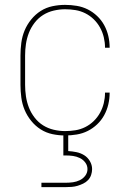

<svg xmlns="http://www.w3.org/2000/svg" viewBox="-20 -548 540 788"><path d="M247 8Q221 8 195 2.5Q169 -3 147 -17Q125 -31 108 -52Q91 -73 81 -97Q71 -121 67.5 -147.5Q64 -174 64 -200V-320Q64 -346 67.5 -372.5Q71 -399 81 -423Q91 -447 108 -468Q125 -489 147 -503Q169 -517 195 -522.5Q221 -528 247 -528Q271 -528 295 -524Q319 -520 340 -509.5Q361 -499 378.5 -482.5Q396 -466 407.5 -445Q419 -424 424.5 -400.5Q430 -377 430 -353Q430 -353 430 -352.5Q430 -352 430 -352H411Q411 -352 411 -352.5Q411 -353 411 -353Q411 -374 406 -395Q401 -416 390.5 -435Q380 -454 364.5 -469Q349 -484 330 -493.5Q311 -503 290 -506.5Q269 -510 247 -510Q224 -510 200.5 -504.5Q177 -499 157 -486.5Q137 -474 122 -454.5Q107 -435 98.5 -413Q90 -391 86.5 -367.5Q83 -344 83 -320V-200Q83 -176 86.5 -152.5Q90 -129 98.5 -107Q107 -85 122 -65.5Q137 -46 157 -33.5Q177 -21 200.5 -15.5Q224 -10 247 -10Q269 -10 290 -13.5Q311 -17 330 -26.5Q349 -36 364.5 -51Q380 -66 390.5 -85Q401 -104 406 -125Q411 -146 411 -167Q411 -167 411 -167.5Q411 -168 411 -168H430Q430 -168 430 -167.5Q430 -167 430 -167Q430 -143 424.5 -119.5Q419 -96 407.5 -75Q396 -54 378.5 -37.5Q361 -21 340 -10.5Q319 0 295 4Q271 8 247 8ZM150 220V202H250Q265 202 279.5 200Q294 198 307.5 191.5Q321 185 330 173Q339 161 339 146Q339 131 330 119Q321 107 307.5 100.5Q294 94 279.5 92Q265 90 250 90H240V0H260V72Q277 73 294 76.5Q311 80 325.5 89Q340 98 349 113.5Q358 129 358 146Q358 158 354 170Q350 182 341.5 191Q333 200 321.5 205.5Q310 211 298.5 214.5Q287 218 274.5 219Q262 220 250 220Z"/></svg>

Font: Zed Mono Thin
Style: Regular
Weight: 100
Monospace: yes
Designer: Belleve Invis
Foundry: Belleve Invis
Version: Version 1.0.0; ttfautohint (v1.8.4)